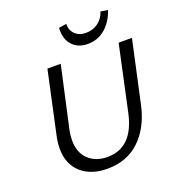

<svg xmlns="http://www.w3.org/2000/svg" viewBox="-153 -985 1017 1112"><g transform="rotate(-20 355.5 -429.0)"><path d="M98 -198Q98 -231 105 -265L190 -658H272L189 -283Q182 -251 182 -218Q182 -142 226.5 -100Q271 -58 343 -58Q499 -58 542 -255L629 -658H711L626 -269Q597 -142 518.5 -68Q440 6 321 6Q218 6 158 -48.5Q98 -103 98 -198ZM636 -857 592 -864Q578 -822 546 -799Q514 -776 471 -776Q430 -776 405 -800.5Q380 -825 381 -864L334 -857Q330 -788 365 -750Q400 -712 461 -712Q521 -712 567 -750.5Q613 -789 636 -857Z"/></g></svg>

Font: Ysabeau Medium
Style: Italic
Weight: 500
Italic angle: -12°
Designer: Christian Thalmann (Catharsis Fonts)
Version: Version 0.003